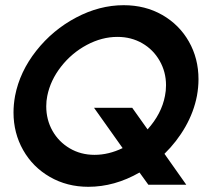

<svg xmlns="http://www.w3.org/2000/svg" viewBox="-20 -710 825 739"><path d="M32 -277Q32 -308 38 -341Q56 -434 119.5 -514.5Q183 -595 273 -642.5Q363 -690 456 -690Q539 -690 604.5 -652.5Q670 -615 707 -550Q744 -485 744 -405Q744 -374 738 -341Q726 -279 693.5 -222Q661 -165 613 -118L697 1H551L517 -46Q421 9 320 9Q238 9 172 -29Q106 -67 69 -132.5Q32 -198 32 -277ZM158 -301Q158 -249 182 -206.5Q206 -164 248.5 -139Q291 -114 344 -114Q398 -114 452 -140L342 -295H489L548 -212Q602 -272 615 -341Q619 -360 619 -382Q619 -433 594.5 -476Q570 -519 527.5 -543.5Q485 -568 432 -568Q372 -568 314 -537Q256 -506 215 -453.5Q174 -401 162 -341Q158 -322 158 -301Z"/></svg>

Font: Teachers SemiBold
Style: Italic
Weight: 600
Designer: Alfredo Marco Pradil & Chank Diesel
Version: Version 0.009